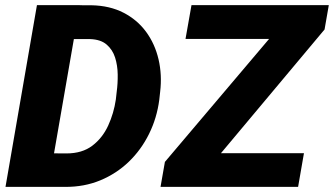

<svg xmlns="http://www.w3.org/2000/svg" viewBox="-20 -731 1306 751"><path d="M234.9 0H72.3L96.2 -131.8L240.2 -130.9Q301.3 -130.9 341.1 -161.1Q380.9 -191.4 403.1 -239.7Q425.3 -288.1 433.1 -341.8L436.5 -372.1Q440.9 -404.3 440.4 -439.7Q439.9 -475.1 430.2 -505.9Q420.4 -536.6 397.2 -556.6Q374 -576.7 332.5 -578.1L169.9 -578.6L192.9 -710.9L337.9 -710.4Q409.2 -709 462.9 -681.4Q516.6 -653.8 551.3 -606.7Q585.9 -559.6 600.1 -499Q614.3 -438.5 606.4 -371.6L603 -340.8Q593.8 -269.5 563 -207.3Q532.2 -145 483.9 -98.4Q435.5 -51.8 372.3 -25.6Q309.1 0.5 234.9 0ZM292 -710.9 168.5 0H1.5L124.5 -710.9ZM1168.9 -131.8 1146 0H646L668.9 -131.8ZM1249.5 -615.7 733.9 0H607.9L625 -97.7L1144.5 -710.9H1266.1ZM1212.4 -710.9 1189.5 -578.6H705.6L729 -710.9Z"/></svg>

Font: Roboto Black
Style: Italic
Weight: 900
Italic angle: -12°
Designer: Christian Robertson
Foundry: Google
Version: Version 3.0; 2020